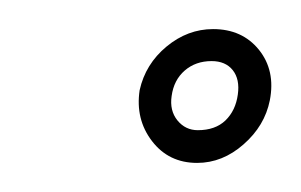

<svg xmlns="http://www.w3.org/2000/svg" viewBox="-20 -711 207 132"><path d="M115.5 -599Q133 -599 147.5 -611.8Q162 -624.5 165.5 -642Q169.5 -662.5 158 -676.8Q146.5 -691 126.5 -691Q109 -691 94.5 -679Q80 -667 76 -649Q73 -629 84.5 -614Q96 -599 115.5 -599ZM116 -621.5Q107.5 -621.5 102 -628.2Q96.5 -635 98 -645Q99.5 -656 107 -662.5Q114.5 -669 125.5 -669Q135 -669 140 -662.8Q145 -656.5 143.5 -646Q142 -635 135 -628.2Q128 -621.5 116 -621.5Z"/></svg>

Font: Anybody ExtraCondensed Light
Style: Italic
Weight: 300
Width: 2
Italic angle: -10°
Version: Version 1.113;gftools[0.9.25]